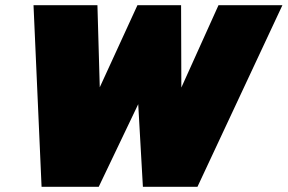

<svg xmlns="http://www.w3.org/2000/svg" viewBox="-20 -719 1107 739"><path d="M109 -699H355L364 -383L509 -699H677L678 -382L821 -699H1067L740 0H530L512 -318L360 0H140Z"/></svg>

Font: Prompt Black
Style: Italic
Weight: 900
Italic angle: -12°
Designer: Katatrad Team
Foundry: CadsonDemak
Version: Version 1.001